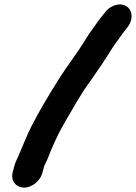

<svg xmlns="http://www.w3.org/2000/svg" viewBox="-20 -724 615 868"><path d="M172 56 175 45C178 30 179 28 186 14C192 3 200 -18 212 -48C236 -103 249 -130 278 -180C316 -243 347 -303 389 -358C422 -405 455 -454 486 -504C500 -527 512 -540 526 -561C535 -574 545 -587 554 -598C586 -637 578 -680 551 -696C518 -716 473 -695 454 -667C441 -651 427 -634 415 -616C400 -594 385 -576 370 -551C330 -484 283 -426 242 -360C203 -298 156 -220 121 -151C106 -122 75 -46 62 -16C51 7 46 19 40 45L37 56C28 93 52 124 89 124C126 124 163 93 172 56Z"/></svg>

Font: Electronic
Style: UltThkIt
Weight: 900
Version: Version 1.011